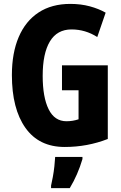

<svg xmlns="http://www.w3.org/2000/svg" viewBox="-20 -744 623 985"><path d="M298 -409H533V-31Q428 10 312 10Q180 10 110.5 -88Q41 -186 41 -359Q41 -472 76 -554Q111 -636 178 -680Q245 -724 341 -724Q395 -724 441 -711.5Q487 -699 522 -679L479 -554Q418 -593 347 -593Q273 -593 236 -531.5Q199 -470 199 -355Q199 -245 229.5 -183.5Q260 -122 321 -122Q353 -122 383 -132V-281H298ZM403 72Q379 153 338 221H242V208Q246 191 251 164Q256 137 259 109Q262 81 263 61H403Z"/></svg>

Font: Noto Sans Ethiopic ExtraCondensed ExtraBold
Style: Regular
Weight: 800
Width: 2
Designer: Monotype Design Team
Foundry: Monotype Imaging Inc.
Version: Version 2.102; ttfautohint (v1.8.4.7-5d5b)